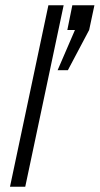

<svg xmlns="http://www.w3.org/2000/svg" viewBox="-20 -710 379 730"><path d="M222 -690 76 0H18L164 -690ZM339 -690 319 -596 238 -443H199L265 -596H236L255 -690Z"/></svg>

Font: Decalotype Light Italic
Style: Regular
Weight: 300
Italic angle: -12°
Designer: Alfredo Marco Pradil
Foundry: Alfredo Marco Pradil
Version: Version 1.0